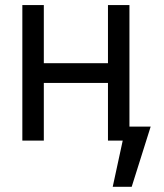

<svg xmlns="http://www.w3.org/2000/svg" viewBox="-20 -550 643 751"><path d="M151.4 -302.7H402.3V-530.3H486.3V-54.7H569.3L495.1 180.7H420.9L460 0H402.3V-225.6H151.4V0H67.4V-530.3H151.4Z"/></svg>

Font: Pretendard GOV
Style: Regular
Weight: 400
Designer: Base glyphs from Inter by Rasmus Andersson; Hangeul glyphs from Noto Sans CJK(Source Han Sans) by Jang Soo-young and Kan
Foundry: Kil Hyung-jin
Version: Version 1.309